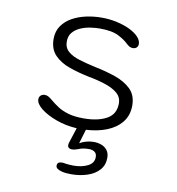

<svg xmlns="http://www.w3.org/2000/svg" viewBox="-79 -560 777 843"><g transform="rotate(10 309.5 -138.0)"><path d="M293.5 213Q282.5 213 271.8 212Q261 211 251 208.5Q224.5 201.5 224.5 187Q224.5 178 230 173.8Q235.5 169.5 245.5 169.5Q252.5 169.5 262 171.5Q268 172.5 278 173.2Q288 174 297 174Q334.5 174 361 160.5Q387.5 147 387.5 121Q387.5 104.5 377.5 97.5Q367.5 90.5 352.5 90.5Q337 90.5 325.8 92.8Q314.5 95 305.5 99Q298.5 101.5 291.8 103.2Q285 105 277.5 105Q269 105 264 100.8Q259 96.5 259 88Q259 84.5 260.5 79.5Q262 74.5 263.5 70L283 10Q233 7 190.2 -8.8Q147.5 -24.5 121.2 -45.5Q95 -66.5 95 -86Q95 -97 102 -103.5Q109 -110 120 -110Q128.5 -110 136 -106Q143.5 -102 154 -93Q169.5 -80 188.8 -67.2Q208 -54.5 236 -46.2Q264 -38 305 -38Q368 -38 407.2 -59.5Q446.5 -81 446.5 -129Q446.5 -157 426 -174.5Q405.5 -192 371.5 -203.2Q337.5 -214.5 296 -222Q249.5 -231.5 208 -246Q166.5 -260.5 140.8 -287.2Q115 -314 115 -359Q115 -393 131.8 -417.2Q148.5 -441.5 176 -457Q203.5 -472.5 237.8 -480Q272 -487.5 307 -487.5Q343 -487.5 375.5 -480.2Q408 -473 433.2 -460.8Q458.5 -448.5 473 -433.2Q487.5 -418 487.5 -401.5Q487.5 -391.5 481.2 -385.5Q475 -379.5 464.5 -379.5Q456 -379.5 450 -382.8Q444 -386 435.5 -393.5Q421.5 -408 392 -423.5Q362.5 -439 307.5 -439Q288 -439 264.8 -435.5Q241.5 -432 220.8 -422.8Q200 -413.5 187 -397.8Q174 -382 174 -358Q174 -330 192.8 -313.8Q211.5 -297.5 243.2 -287.8Q275 -278 316 -269Q364 -259.5 407.8 -244.5Q451.5 -229.5 478.8 -202.8Q506 -176 506 -130.5Q506 -86 481.5 -55.8Q457 -25.5 415.8 -9.2Q374.5 7 324 9.5L305 73Q317 65.5 333.5 60.8Q350 56 367.5 56Q385.5 56 401.5 61.8Q417.5 67.5 427.8 80.8Q438 94 438 114.5Q438 147.5 418 169.5Q398 191.5 365.2 202.2Q332.5 213 293.5 213Z"/></g></svg>

Font: Sono ExtraLight Monospace Light
Style: Regular
Weight: 300
Version: Version 2.112